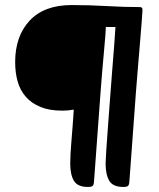

<svg xmlns="http://www.w3.org/2000/svg" viewBox="-20 -740 628 760"><path d="M532 -712Q538 -712 541 -710Q544 -708 544 -700Q544 -692 541 -655Q538 -618 534 -569Q530 -520 525.5 -467Q521 -414 518 -374L492 -20Q491 -8 486.5 -4Q482 0 468 0Q427 0 412.5 -24.5Q398 -49 398 -93Q398 -104 400.5 -142.5Q403 -181 407 -234Q411 -287 415.5 -348Q420 -409 424.5 -465.5Q429 -522 432.5 -567Q436 -612 437 -633H399Q399 -625 397 -598.5Q395 -572 391.5 -535.5Q388 -499 384.5 -456.5Q381 -414 378 -374L352 -20Q351 -8 346.5 -4Q342 0 328 0Q287 0 272.5 -24.5Q258 -49 258 -93Q258 -127 263 -185Q268 -243 272 -306Q261 -304 249 -303Q237 -302 226 -302Q176 -302 140.5 -316.5Q105 -331 82.5 -356.5Q60 -382 50 -417Q40 -452 40 -494Q40 -597 97.5 -658.5Q155 -720 264 -720Q333 -720 401.5 -716Q470 -712 532 -712Z"/></svg>

Font: Poetsen One
Style: Regular
Weight: 400
Designer: Pablo Impallari, Rodrigo Fuenzalida
Foundry: Pablo Impallari, Rodrigo Fuenzalida
Version: Version 1.001; ttfautohint (v0.93) -l 8 -r 50 -G 200 -x 14 -